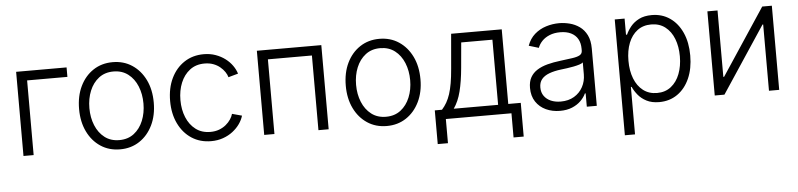

<svg xmlns="http://www.w3.org/2000/svg" viewBox="-45 -790 5125 1233"><g transform="rotate(-5 2517.5 -173.0)"><path d="M406.7 -542.5V-481.4H147V0H81.5V-542.5Z M704.1 11.7Q632.8 11.7 578.6 -24.2Q524.4 -60.1 493.9 -123.3Q463.4 -186.5 463.4 -268.6Q463.4 -352.1 493.9 -415.3Q524.4 -478.5 578.6 -514.4Q632.8 -550.3 704.1 -550.3Q774.9 -550.3 829.1 -514.4Q883.3 -478.5 914.1 -415.3Q944.8 -352.1 944.8 -268.6Q944.8 -186.5 914.1 -123.3Q883.3 -60.1 829.1 -24.2Q774.9 11.7 704.1 11.7ZM704.1 -47.9Q759.8 -47.9 798.6 -77.9Q837.4 -107.9 857.9 -158Q878.4 -208 878.4 -268.6Q878.4 -329.6 857.9 -379.9Q837.4 -430.2 798.3 -460.2Q759.3 -490.2 704.1 -490.2Q648.4 -490.2 609.6 -460.2Q570.8 -430.2 550.3 -380.1Q529.8 -330.1 529.8 -268.6Q529.8 -208 550.3 -158Q570.8 -107.9 609.6 -77.9Q648.4 -47.9 704.1 -47.9Z M1291 10.3Q1219.7 10.3 1165.5 -25.1Q1111.3 -60.5 1080.8 -123.8Q1050.3 -187 1050.3 -269Q1050.3 -352.5 1080.8 -415.8Q1111.3 -479 1165.5 -514.6Q1219.7 -550.3 1291 -550.3Q1332.5 -550.3 1367.2 -537.8Q1401.9 -525.4 1429 -504.9Q1456.1 -484.4 1474.1 -458.7Q1492.2 -433.1 1500 -406.7L1437 -389.2Q1432.6 -405.8 1420.7 -423.6Q1408.7 -441.4 1390.4 -456.5Q1372.1 -471.7 1347.2 -481Q1322.3 -490.2 1291 -490.2Q1235.4 -490.2 1196.5 -460.4Q1157.7 -430.7 1137.2 -380.9Q1116.7 -331.1 1116.7 -269Q1116.7 -208 1137.2 -158.2Q1157.7 -108.4 1196.5 -78.9Q1235.4 -49.3 1291 -49.3Q1322.3 -49.3 1347.7 -58.8Q1373 -68.4 1391.8 -84Q1410.6 -99.6 1422.6 -117.9Q1434.6 -136.2 1439 -152.8L1502 -135.7Q1494.1 -108.4 1476.1 -82.8Q1458 -57.1 1430.7 -35.9Q1403.3 -14.6 1367.9 -2.2Q1332.5 10.3 1291 10.3Z M2048.8 -542.5V0H1982.9V-481.4H1699.2V0H1633.3V-542.5Z M2423.3 11.7Q2352.1 11.7 2297.9 -24.2Q2243.7 -60.1 2213.1 -123.3Q2182.6 -186.5 2182.6 -268.6Q2182.6 -352.1 2213.1 -415.3Q2243.7 -478.5 2297.9 -514.4Q2352.1 -550.3 2423.3 -550.3Q2494.1 -550.3 2548.3 -514.4Q2602.5 -478.5 2633.3 -415.3Q2664.1 -352.1 2664.1 -268.6Q2664.1 -186.5 2633.3 -123.3Q2602.5 -60.1 2548.3 -24.2Q2494.1 11.7 2423.3 11.7ZM2423.3 -47.9Q2479 -47.9 2517.8 -77.9Q2556.6 -107.9 2577.1 -158Q2597.7 -208 2597.7 -268.6Q2597.7 -329.6 2577.1 -379.9Q2556.6 -430.2 2517.6 -460.2Q2478.5 -490.2 2423.3 -490.2Q2367.7 -490.2 2328.9 -460.2Q2290 -430.2 2269.5 -380.1Q2249 -330.1 2249 -268.6Q2249 -208 2269.5 -158Q2290 -107.9 2328.9 -77.9Q2367.7 -47.9 2423.3 -47.9Z M2738.3 155.8V-61.5H2784.7Q2802.2 -81.1 2815.4 -104Q2828.6 -127 2838.4 -156.7Q2848.1 -186.5 2855 -226.1Q2861.8 -265.6 2866.2 -317.9L2885.7 -542.5H3211.9V-61.5H3292.5V155.8H3227.1V0H2804.2V155.8ZM2860.4 -61.5H3146.5V-481.4H2945.3L2930.7 -317.9Q2922.9 -231.4 2907 -168.2Q2891.1 -105 2860.4 -61.5Z M3539.6 11.7Q3490.2 11.7 3449.5 -7.1Q3408.7 -25.9 3384.3 -62.5Q3359.9 -99.1 3359.9 -151.9Q3359.9 -192.4 3375.2 -219.7Q3390.6 -247.1 3418.7 -264.9Q3446.8 -282.7 3485.4 -293Q3523.9 -303.2 3570.3 -308.6Q3615.7 -314.5 3647.2 -318.8Q3678.7 -323.2 3695.3 -332.5Q3711.9 -341.8 3711.9 -361.8V-374Q3711.9 -410.6 3697 -436.8Q3682.1 -462.9 3653.3 -477.1Q3624.5 -491.2 3584 -491.2Q3544.9 -491.2 3515.4 -479Q3485.8 -466.8 3466.8 -447Q3447.8 -427.2 3439 -403.3L3375.5 -422.4Q3391.6 -467.3 3423.6 -495.4Q3455.6 -523.4 3497.1 -536.6Q3538.6 -549.8 3582.5 -549.8Q3615.7 -549.8 3650.1 -541Q3684.6 -532.2 3713.4 -511.7Q3742.2 -491.2 3759.8 -456.3Q3777.3 -421.4 3777.3 -369.1V0H3712.9V-85.9H3708Q3696.8 -61 3674.1 -38.6Q3651.4 -16.1 3617.9 -2.2Q3584.5 11.7 3539.6 11.7ZM3549.3 -47.4Q3599.6 -47.4 3636 -69.1Q3672.4 -90.8 3692.1 -127.4Q3711.9 -164.1 3711.9 -208.5V-285.6Q3705.1 -278.8 3688.7 -273.7Q3672.4 -268.6 3651.4 -264.4Q3630.4 -260.3 3608.9 -257.3Q3587.4 -254.4 3570.3 -252.4Q3524.9 -247.1 3492.4 -234.9Q3460 -222.7 3443.1 -201.9Q3426.3 -181.2 3426.3 -148.9Q3426.3 -116.7 3442.4 -94Q3458.5 -71.3 3486.3 -59.3Q3514.2 -47.4 3549.3 -47.4Z M3940.4 204.1V-542.5H4003.9V-438.5H4010.7Q4022 -464.4 4042.7 -490Q4063.5 -515.6 4096.9 -532.7Q4130.4 -549.8 4179.2 -549.8Q4245.6 -549.8 4296.1 -514.9Q4346.7 -480 4375 -417Q4403.3 -354 4403.3 -270Q4403.3 -185.5 4375.2 -122.3Q4347.2 -59.1 4296.6 -23.9Q4246.1 11.2 4179.2 11.2Q4131.3 11.2 4097.9 -6.1Q4064.5 -23.4 4043.5 -49.3Q4022.5 -75.2 4010.7 -101.6H4005.9V204.1ZM4170.4 -48.3Q4223.6 -48.3 4260.7 -77.6Q4297.9 -106.9 4317.1 -157.2Q4336.4 -207.5 4336.4 -270.5Q4336.4 -333.5 4317.1 -383.1Q4297.9 -432.6 4260.7 -461.4Q4223.6 -490.2 4170.4 -490.2Q4117.7 -490.2 4080.8 -462.2Q4043.9 -434.1 4024.4 -384.8Q4004.9 -335.4 4004.9 -270.5Q4004.9 -205.6 4024.4 -155.5Q4043.9 -105.5 4081.1 -76.9Q4118.2 -48.3 4170.4 -48.3Z M4953.1 0H4887.2V-427.2H4882.8L4600.1 0H4537.6V-542.5H4603V-114.3H4607.9L4891.1 -542.5H4953.1Z"/></g></svg>

Font: Inter 16pt Light
Style: Regular
Weight: 300
Version: Version 4.001;git-66647c0bb